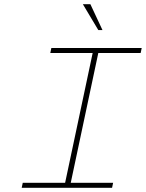

<svg xmlns="http://www.w3.org/2000/svg" viewBox="-20 -900 699 920"><path d="M659 -670H226L221 -646H424L292 -24H89L84 0H517L522 -24H319L451 -646H654ZM377 -880 451 -756H471L413 -880Z"/></svg>

Font: LT Wave Mono Thin
Style: Italic
Weight: 100
Designer: Daniel Lyons
Version: Version 2.5 (Glyphs App)